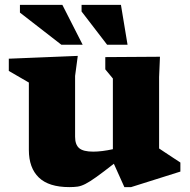

<svg xmlns="http://www.w3.org/2000/svg" viewBox="-20 -752 776 785"><path d="M287 -193Q287 -160.5 303.8 -146.2Q320.5 -132 361 -132Q396 -132 441.5 -142V-431L410.5 -468.5V-518.5L634 -520L630.5 -437V-145Q636.5 -141 653.2 -129.8Q670 -118.5 688.5 -106.5Q707 -94.5 717.5 -87.5V-50.5L516 13H488.5L445.5 -82.5Q401.5 -48 374.2 -28.5Q347 -9 329.2 0Q311.5 9 297 11Q282.5 13 263.5 13Q179.5 13 138.8 -26.2Q98 -65.5 98 -139V-414.5L16 -462V-512L298 -523.5L287 -441.5ZM318 -569H231L61.5 -700.5V-732H235ZM501.5 -569H418L313.5 -705V-732H474.5Z"/></svg>

Font: Newsreader Caption
Style: Bold
Weight: 700
Designer: Hugues Gentile
Foundry: Production Type
Version: Version 1.001